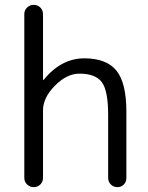

<svg xmlns="http://www.w3.org/2000/svg" viewBox="-20 -770 610 790"><path d="M80 -38V-712Q80 -728 91.5 -739Q103 -750 119 -750Q135 -750 146 -739Q157 -728 157 -712V-442Q157 -441 158 -441Q159 -441 160 -442Q232 -530 327 -530Q418 -530 459 -479.5Q500 -429 500 -310V-38Q500 -22 489.5 -11Q479 0 463 0Q447 0 436 -11Q425 -22 425 -38V-297Q425 -398 398.5 -432.5Q372 -467 307 -467Q255 -467 206 -417.5Q157 -368 157 -316V-38Q157 -22 146 -11Q135 0 119 0Q103 0 91.5 -11Q80 -22 80 -38Z"/></svg>

Font: Rounded Mplus 1c
Style: Regular
Weight: 400
Version: Version 1.059.20150529